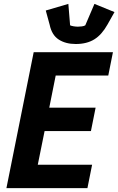

<svg xmlns="http://www.w3.org/2000/svg" viewBox="-20 -966 608 986"><path d="M429 0H13L153 -698H560L536 -578H266L233 -413H471L447 -293H209L174 -120H453ZM369 -740Q317 -740 281.5 -763Q246 -786 235 -839L215 -912L331 -946L340 -836Q346 -833 358 -831Q370 -829 380 -829Q389 -829 400.5 -830.5Q412 -832 418 -836L465 -946L568 -904L532 -840Q503 -788 464.5 -764Q426 -740 369 -740Z"/></svg>

Font: IBM Plex Sans Condensed
Style: Bold Italic
Weight: 700
Width: 3
Italic angle: -11.31°
Designer: Mike Abbink, Paul van der Laan, Pieter van Rosmalen
Foundry: Bold Monday
Version: Version 3.201